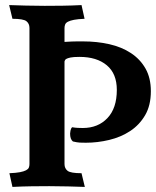

<svg xmlns="http://www.w3.org/2000/svg" viewBox="-20 -733 614 756"><path d="M234 -568Q266 -570 283.5 -570Q301 -570 307 -570Q362 -570 410.5 -559Q459 -548 495.5 -524Q532 -500 553 -463Q574 -426 574 -374Q574 -318 551.5 -279.5Q529 -241 492.5 -217Q456 -193 410 -182Q364 -171 318 -171Q304 -171 294 -171.5Q284 -172 267 -176Q256 -185 256 -207Q256 -210 257.5 -218.5Q259 -227 264 -232Q276 -230 286 -229.5Q296 -229 306 -229Q366 -229 403 -268Q440 -307 440 -379Q440 -443 400.5 -476Q361 -509 293 -509Q269 -509 257.5 -506.5Q246 -504 241 -501Q236 -498 235.5 -495Q235 -492 234 -491V-87Q234 -70 246 -60.5Q258 -51 301 -51L314 3Q284 2 248 1Q212 0 174 0Q142 0 104.5 0.5Q67 1 29 3L17 -51Q43 -52 58.5 -55Q74 -58 82.5 -62.5Q91 -67 93.5 -73Q96 -79 96 -87V-623Q96 -640 84 -649.5Q72 -659 29 -659L16 -713Q46 -712 82 -711Q118 -710 156 -710Q188 -710 225.5 -710.5Q263 -711 301 -713L313 -659Q287 -658 271.5 -655Q256 -652 247.5 -647.5Q239 -643 236.5 -636.5Q234 -630 234 -623Z"/></svg>

Font: Lusitana
Style: Bold
Weight: 700
Designer: Ana Paula Megda
Foundry: Ana Paula Megda
Version: Version 1.000; ttfautohint (v1.1) -l 8 -r 50 -G 200 -x 14 -D